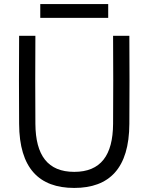

<svg xmlns="http://www.w3.org/2000/svg" viewBox="-20 -909 730 944"><path d="M154 -733H74C73 -529 73 -494 74 -300C75 -82 172 15 345 15C518 15 615 -82 616 -300C617 -494 617 -529 616 -733H536C537 -529 537 -494 536 -300C535 -145 475 -64 345 -64C215 -64 155 -145 154 -300C153 -494 153 -529 154 -733ZM178 -821H512V-889H178Z"/></svg>

Font: Kreadon Medium
Style: Regular
Weight: 500
Designer: kohakuno
Foundry: StudioGnu
Version: Version 1.000;Glyphs 3.1.2 (3151)